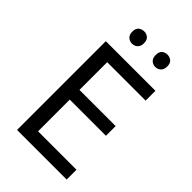

<svg xmlns="http://www.w3.org/2000/svg" viewBox="-268 -1000 1092 1092"><g transform="rotate(45 278.0 -454.0)"><path d="M496 0H97V-714H496V-635H187V-412H478V-334H187V-79H496ZM165 -859Q165 -885 179 -896.5Q193 -908 212 -908Q231 -908 245 -896.5Q259 -885 259 -859Q259 -834 245 -821.5Q231 -809 212 -809Q193 -809 179 -821.5Q165 -834 165 -859ZM353 -859Q353 -885 366.5 -896.5Q380 -908 399 -908Q418 -908 432 -896.5Q446 -885 446 -859Q446 -834 432 -821.5Q418 -809 399 -809Q380 -809 366.5 -821.5Q353 -834 353 -859Z"/></g></svg>

Font: Noto Sans Living
Style: Regular
Weight: 400
Designer: Monotype Design Team
Foundry: Monotype Imaging Inc.
Version: Version 2.013; ttfautohint (v1.8.4.7-5d5b)